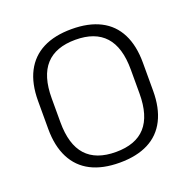

<svg xmlns="http://www.w3.org/2000/svg" viewBox="-126 -832 962 965"><g transform="rotate(-20 354.5 -350.0)"><path d="M355 7Q264 7 201.5 -25Q139 -57 106.5 -120.5Q74 -184 74 -275V-425Q74 -517 106.5 -580Q139 -643 201.5 -675Q264 -707 355 -707Q446 -707 508.5 -675Q571 -643 603 -580Q635 -517 635 -425V-275Q635 -184 603 -120.5Q571 -57 508.5 -25Q446 7 355 7ZM355 -50Q461 -50 513.5 -108.5Q566 -167 566 -286V-414Q566 -533 513 -591.5Q460 -650 355 -650Q249 -650 196 -591.5Q143 -533 143 -414V-286Q143 -167 196 -108.5Q249 -50 355 -50Z"/></g></svg>

Font: Pathway Extreme 28pt Light
Style: Regular
Weight: 300
Designer: Eduardo Rodriguez Tunni
Foundry: Eduardo Rodriguez Tunni
Version: Version 1.001;gftools[0.9.26]